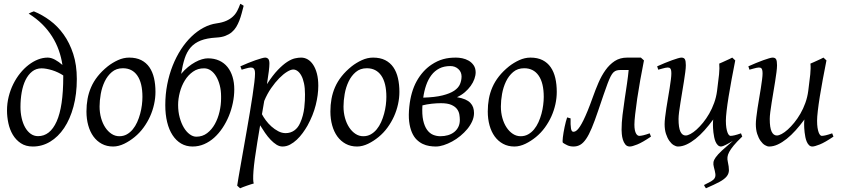

<svg xmlns="http://www.w3.org/2000/svg" viewBox="-20 -766 4515 1030"><path d="M184.1 -35.6Q248.5 -35.6 283.9 -114.5Q319.3 -193.4 319.3 -354V-361.3Q306.2 -370.1 291 -377.2Q275.9 -384.3 260.3 -389.2Q244.6 -394 230 -396.7Q215.3 -399.4 203.1 -399.4Q173.8 -399.4 152.3 -382.3Q130.9 -365.2 116.9 -336.7Q103 -308.1 96.4 -270.8Q89.8 -233.4 89.8 -192.4Q89.8 -161.1 96.2 -132.8Q102.5 -104.5 114.7 -82.8Q127 -61 144.5 -48.3Q162.1 -35.6 184.1 -35.6ZM17.6 -172.9Q17.6 -211.4 26.6 -247.6Q35.6 -283.7 51.3 -315.2Q66.9 -346.7 87.9 -372.8Q108.9 -398.9 133.3 -417.7Q157.7 -436.5 183.8 -446.8Q210 -457 235.8 -457Q254.4 -457 275.4 -445.6Q296.4 -434.1 314.9 -417.5Q309.1 -457.5 295.4 -496.3Q281.7 -535.2 259.5 -570.3Q237.3 -605.5 206.1 -636.5Q174.8 -667.5 133.8 -692.9Q140.6 -696.8 147.9 -700Q155.3 -703.1 161.6 -705.1Q206.5 -687 248 -656.2Q289.6 -625.5 321.5 -580.8Q353.5 -536.1 372.8 -476.8Q392.1 -417.5 392.1 -342.3Q392.1 -260.7 374 -193.8Q356 -127 324 -79.3Q292 -31.7 249 -5.9Q206.1 20 156.2 20Q118.2 20 91.8 2.4Q65.4 -15.1 48.8 -43Q32.2 -70.8 24.9 -105.2Q17.6 -139.6 17.6 -172.9Z M744.1 -246.1Q744.1 -320.8 716.8 -360.4Q689.5 -399.9 639.2 -399.9Q604 -399.9 580.1 -379.6Q556.2 -359.4 541.5 -328.6Q526.9 -297.9 520.5 -262Q514.2 -226.1 514.2 -194.8Q514.2 -162.1 522.2 -133.1Q530.3 -104 544.7 -82.3Q559.1 -60.5 578.4 -47.9Q597.7 -35.2 620.1 -35.2Q642.6 -35.2 660.4 -45.2Q678.2 -55.2 692.1 -72Q706.1 -88.9 715.8 -110.6Q725.6 -132.3 731.9 -155.8Q738.3 -179.2 741.2 -202.6Q744.1 -226.1 744.1 -246.1ZM814 -272.9Q814 -240.2 806.6 -206.8Q799.3 -173.3 785.2 -141.8Q771 -110.4 750.2 -81.8Q729.5 -53.2 702.1 -30.8Q689.5 -20.5 675.3 -11.2Q661.1 -2 646.5 5.1Q631.8 12.2 616.7 16.1Q601.6 20 586.9 20Q552.7 20 526.1 5.6Q499.5 -8.8 481.2 -33.9Q462.9 -59.1 453.4 -93.5Q443.8 -127.9 443.8 -168Q443.8 -203.1 449.7 -235.6Q455.6 -268.1 468.8 -298.3Q481.9 -328.6 503.9 -356.4Q525.9 -384.3 558.1 -410.2Q583 -429.7 612.8 -443.4Q642.6 -457 672.9 -457Q710.9 -457 737.8 -443.4Q764.6 -429.7 781.5 -405.3Q798.3 -380.9 806.2 -347.2Q814 -313.5 814 -272.9Z M1075.2 -399.4Q1041.5 -399.9 1015.4 -381.6Q989.3 -363.3 971.7 -334.7Q954.1 -306.2 944.8 -271Q935.5 -235.8 935.5 -203.1Q935.5 -166.5 944.1 -135.3Q952.6 -104 966.3 -81.3Q980 -58.6 997.6 -45.7Q1015.1 -32.7 1033.2 -32.7Q1066.4 -32.7 1091.3 -51.8Q1116.2 -70.8 1132.8 -100.8Q1149.4 -130.9 1157.7 -167Q1166 -203.1 1166 -237.8V-250Q1166 -281.2 1158.9 -308.3Q1151.9 -335.4 1139.9 -355.7Q1127.9 -376 1111.3 -387.7Q1094.7 -399.4 1075.2 -399.4ZM1140.6 -564.5Q1089.8 -561.5 1056.9 -548.6Q1023.9 -535.6 1003.2 -512Q982.4 -488.3 970.9 -452.9Q959.5 -417.5 951.7 -369.6Q969.2 -390.6 988.8 -406.5Q1008.3 -422.4 1027.1 -432.6Q1045.9 -442.9 1063.5 -448Q1081.1 -453.1 1095.2 -453.1Q1129.4 -453.1 1156 -440.9Q1182.6 -428.7 1200.4 -406.5Q1218.3 -384.3 1227.5 -353.8Q1236.8 -323.2 1236.8 -286.6Q1236.8 -251 1229.2 -214.4Q1221.7 -177.7 1207.8 -143.8Q1193.8 -109.9 1173.8 -79.8Q1153.8 -49.8 1129.2 -27.6Q1104.5 -5.4 1075.2 7.3Q1045.9 20 1013.2 20Q979 20 951.9 4.2Q924.8 -11.7 905.8 -40.8Q886.7 -69.8 876.7 -110.8Q866.7 -151.9 866.7 -202.1Q866.7 -259.8 877.2 -313.5Q887.7 -367.2 906.5 -414.3Q925.3 -461.4 950.9 -501Q976.6 -540.5 1007.1 -569.8Q1037.6 -599.1 1071.8 -617.4Q1106 -635.7 1141.6 -640.6Q1172.9 -645 1193.8 -654.3Q1214.8 -663.6 1229.2 -677Q1243.7 -690.4 1252.7 -707.8Q1261.7 -725.1 1269 -745.6Q1272.9 -744.1 1278.6 -740.7Q1284.2 -737.3 1287.1 -734.9Q1281.7 -714.4 1276.4 -694.1Q1271 -673.8 1263.9 -655.5Q1256.8 -637.2 1247.1 -621.1Q1237.3 -605 1222.9 -593Q1208.5 -581.1 1188.5 -573.5Q1168.5 -565.9 1140.6 -564.5Z M1553.2 -393.1Q1540 -393.1 1520 -380.9Q1500 -368.7 1478 -346.4Q1456.1 -324.2 1434.6 -293.2Q1413.1 -262.2 1397.5 -224.6L1385.3 -153.3Q1392.6 -138.7 1405.8 -120.8Q1418.9 -103 1436 -87.6Q1453.1 -72.3 1472.7 -62Q1492.2 -51.8 1512.2 -51.8Q1538.6 -51.8 1558.8 -66.2Q1579.1 -80.6 1590.3 -106.9Q1599.1 -126 1604.5 -146.7Q1609.9 -167.5 1612.3 -187.7Q1614.7 -208 1615.5 -226.6Q1616.2 -245.1 1616.2 -259.8Q1616.2 -293.9 1610.8 -319.1Q1605.5 -344.2 1596.4 -360.6Q1587.4 -377 1576.2 -385Q1564.9 -393.1 1553.2 -393.1ZM1425.3 -424.8Q1425.3 -410.2 1422.1 -383.8Q1418.9 -357.4 1412.1 -314.5Q1443.4 -362.8 1470.7 -391.1Q1498 -419.4 1520.8 -434.1Q1543.5 -448.7 1562 -452.9Q1580.6 -457 1595.2 -457Q1614.3 -457 1630.9 -447.3Q1647.5 -437.5 1660.2 -418.2Q1672.9 -398.9 1680.2 -370.8Q1687.5 -342.8 1687.5 -306.2Q1687.5 -257.3 1673.8 -202.6Q1660.2 -147.9 1629.4 -91.8Q1618.2 -72.3 1603.8 -52.5Q1589.4 -32.7 1572.3 -16.6Q1555.2 -0.5 1535.9 9.8Q1516.6 20 1495.6 20Q1479 20 1463.1 10Q1447.3 0 1431.9 -16.1Q1416.5 -32.2 1402.3 -52.7Q1388.2 -73.2 1375.5 -93.8L1360.4 -2.9Q1343.8 97.7 1339.8 151.1Q1335.9 204.6 1341.3 218.3Q1334 220.2 1324.2 223.4Q1314.5 226.6 1304 230.2Q1293.5 233.9 1283.9 237.5Q1274.4 241.2 1268.1 244.1L1252.4 230Q1254.4 215.8 1259.5 186Q1264.6 156.2 1271.7 116.2Q1278.8 76.2 1287.1 28.8Q1295.4 -18.6 1304 -67.4Q1312.5 -116.2 1320.6 -164.1Q1328.6 -211.9 1334.7 -252.7Q1340.8 -293.5 1344.5 -324.5Q1348.1 -355.5 1348.1 -371.1Q1348.1 -382.3 1346.2 -388.9Q1344.2 -395.5 1340.8 -398.7Q1337.4 -401.9 1333.5 -402.8Q1329.6 -403.8 1325.2 -403.8Q1320.8 -403.8 1312.7 -402.1Q1304.7 -400.4 1296.4 -397.9Q1287.1 -395.5 1276.4 -392.1L1269.5 -410.2Q1290 -419.4 1311 -428Q1332 -436.5 1350.3 -442.9Q1368.7 -449.2 1382.6 -453.1Q1396.5 -457 1402.3 -457Q1412.1 -457 1418.7 -450.4Q1425.3 -443.8 1425.3 -424.8Z M2052.7 -246.1Q2052.7 -320.8 2025.4 -360.4Q1998 -399.9 1947.8 -399.9Q1912.6 -399.9 1888.7 -379.6Q1864.7 -359.4 1850.1 -328.6Q1835.4 -297.9 1829.1 -262Q1822.8 -226.1 1822.8 -194.8Q1822.8 -162.1 1830.8 -133.1Q1838.9 -104 1853.3 -82.3Q1867.7 -60.5 1887 -47.9Q1906.2 -35.2 1928.7 -35.2Q1951.2 -35.2 1969 -45.2Q1986.8 -55.2 2000.7 -72Q2014.6 -88.9 2024.4 -110.6Q2034.2 -132.3 2040.5 -155.8Q2046.9 -179.2 2049.8 -202.6Q2052.7 -226.1 2052.7 -246.1ZM2122.6 -272.9Q2122.6 -240.2 2115.2 -206.8Q2107.9 -173.3 2093.8 -141.8Q2079.6 -110.4 2058.8 -81.8Q2038.1 -53.2 2010.7 -30.8Q1998 -20.5 1983.9 -11.2Q1969.7 -2 1955.1 5.1Q1940.4 12.2 1925.3 16.1Q1910.2 20 1895.5 20Q1861.3 20 1834.7 5.6Q1808.1 -8.8 1789.8 -33.9Q1771.5 -59.1 1762 -93.5Q1752.4 -127.9 1752.4 -168Q1752.4 -203.1 1758.3 -235.6Q1764.2 -268.1 1777.3 -298.3Q1790.5 -328.6 1812.5 -356.4Q1834.5 -384.3 1866.7 -410.2Q1891.6 -429.7 1921.4 -443.4Q1951.2 -457 1981.4 -457Q2019.5 -457 2046.4 -443.4Q2073.2 -429.7 2090.1 -405.3Q2106.9 -380.9 2114.7 -347.2Q2122.6 -313.5 2122.6 -272.9Z M2396 -411.6Q2361.8 -411.6 2336.7 -398.7Q2311.5 -385.7 2294.2 -362.8Q2276.9 -339.8 2266.1 -308.8Q2255.4 -277.8 2250.5 -242.2Q2314 -244.1 2354 -254.2Q2394 -264.2 2416.7 -279.5Q2439.5 -294.9 2447.8 -314.9Q2456.1 -335 2456.1 -356.4Q2455.6 -380.9 2438.2 -396.2Q2420.9 -411.6 2396 -411.6ZM2342.3 -35.2Q2364.3 -35.2 2383.3 -40.8Q2402.3 -46.4 2416.5 -57.6Q2430.7 -68.8 2438.7 -85Q2446.8 -101.1 2446.8 -122.6Q2446.8 -135.7 2444.3 -151.4Q2441.9 -167 2431.9 -180.7Q2421.9 -194.3 2401.4 -203.4Q2380.9 -212.4 2345.2 -212.4Q2334 -212.4 2321.3 -211.7Q2308.6 -210.9 2295.7 -209.5Q2282.7 -208 2269.8 -205.8Q2256.8 -203.6 2246.1 -200.7Q2243.2 -152.3 2250.2 -120.4Q2257.3 -88.4 2271.2 -69.3Q2285.2 -50.3 2303.7 -42.7Q2322.3 -35.2 2342.3 -35.2ZM2426.3 -457Q2441.9 -457 2460 -453.4Q2478 -449.7 2493.9 -440.7Q2509.8 -431.6 2520.5 -416.5Q2531.2 -401.4 2531.7 -378.9Q2531.7 -361.3 2524.9 -342.3Q2518.1 -323.2 2505.1 -305.2Q2492.2 -287.1 2473.6 -271.2Q2455.1 -255.4 2431.6 -244.6Q2457.5 -240.2 2475.1 -232.7Q2492.7 -225.1 2503.2 -214.1Q2513.7 -203.1 2518.3 -189.5Q2522.9 -175.8 2522.9 -159.7Q2522.9 -137.7 2513.2 -115.7Q2503.4 -93.8 2487.1 -74Q2470.7 -54.2 2449.7 -36.9Q2428.7 -19.5 2405.8 -7.1Q2382.8 5.4 2360.1 12.7Q2337.4 20 2317.9 20Q2301.3 20 2283 17.1Q2264.6 14.2 2247.3 5.9Q2230 -2.4 2214.8 -17.3Q2199.7 -32.2 2189.5 -56.2Q2179.2 -80.1 2175 -113.8Q2170.9 -147.5 2175.8 -193.8Q2184.1 -274.4 2215.3 -330.6Q2246.6 -386.7 2294.4 -418.9Q2310.5 -429.7 2326.2 -437Q2341.8 -444.3 2357.7 -448.7Q2373.5 -453.1 2390.4 -455.1Q2407.2 -457 2426.3 -457Z M2897 -246.1Q2897 -320.8 2869.6 -360.4Q2842.3 -399.9 2792 -399.9Q2756.8 -399.9 2732.9 -379.6Q2709 -359.4 2694.3 -328.6Q2679.7 -297.9 2673.3 -262Q2667 -226.1 2667 -194.8Q2667 -162.1 2675 -133.1Q2683.1 -104 2697.5 -82.3Q2711.9 -60.5 2731.2 -47.9Q2750.5 -35.2 2772.9 -35.2Q2795.4 -35.2 2813.2 -45.2Q2831.1 -55.2 2845 -72Q2858.9 -88.9 2868.7 -110.6Q2878.4 -132.3 2884.8 -155.8Q2891.1 -179.2 2894 -202.6Q2897 -226.1 2897 -246.1ZM2966.8 -272.9Q2966.8 -240.2 2959.5 -206.8Q2952.1 -173.3 2938 -141.8Q2923.8 -110.4 2903.1 -81.8Q2882.3 -53.2 2855 -30.8Q2842.3 -20.5 2828.1 -11.2Q2814 -2 2799.3 5.1Q2784.7 12.2 2769.5 16.1Q2754.4 20 2739.7 20Q2705.6 20 2679 5.6Q2652.3 -8.8 2634 -33.9Q2615.7 -59.1 2606.2 -93.5Q2596.7 -127.9 2596.7 -168Q2596.7 -203.1 2602.5 -235.6Q2608.4 -268.1 2621.6 -298.3Q2634.8 -328.6 2656.7 -356.4Q2678.7 -384.3 2710.9 -410.2Q2735.8 -429.7 2765.6 -443.4Q2795.4 -457 2825.7 -457Q2863.8 -457 2890.6 -443.4Q2917.5 -429.7 2934.3 -405.3Q2951.2 -380.9 2959 -347.2Q2966.8 -313.5 2966.8 -272.9Z M3314.5 -69.8Q3314.5 -107.9 3319.6 -149.2Q3324.7 -190.4 3332 -240.2Q3335 -258.8 3337.9 -279.1Q3340.8 -299.3 3343.8 -319.1Q3346.7 -338.9 3348.9 -357.2Q3351.1 -375.5 3352.5 -390.6H3312Q3298.3 -390.6 3288.8 -388.2Q3279.3 -385.7 3271.2 -378.2Q3263.2 -370.6 3255.9 -356.2Q3248.5 -341.8 3239.3 -317.4Q3230 -293 3217.8 -257.1Q3205.6 -221.2 3188.5 -170.9Q3169.9 -115.7 3154.5 -79.1Q3139.2 -42.5 3124 -20.5Q3108.9 1.5 3092.8 10.7Q3076.7 20 3056.6 20Q3037.1 20 3022.7 12.9Q3008.3 5.9 3000 0Q2998 -1.5 2998 -9.5Q2998 -17.6 2999.5 -29.5Q3001 -41.5 3003.4 -56.2Q3005.9 -70.8 3009 -85.4Q3012.2 -100.1 3015.6 -113.5Q3019 -127 3022.5 -136.2L3041 -130.9Q3040 -95.7 3043 -77.4Q3045.9 -59.1 3055.7 -59.1Q3060.1 -59.1 3065.2 -61Q3070.3 -63 3076.9 -69.3Q3083.5 -75.7 3091.6 -87.9Q3099.6 -100.1 3109.9 -120.8Q3120.1 -141.6 3132.6 -171.9Q3145 -202.1 3160.2 -244.6Q3173.8 -283.2 3190.2 -321.3Q3206.5 -359.4 3228 -389.6Q3249.5 -419.9 3277.8 -438.5Q3306.2 -457 3344.7 -457H3418.5V-456.5L3434.6 -441.9Q3424.3 -390.1 3414.8 -337.2Q3405.3 -284.2 3398.4 -237.3Q3391.6 -190.4 3387.5 -153.6Q3383.3 -116.7 3383.3 -97.7Q3383.3 -80.1 3385.7 -68.4Q3388.2 -56.6 3392.1 -49.8Q3396 -43 3400.6 -40Q3405.3 -37.1 3409.2 -37.1Q3417.5 -37.1 3431.2 -40.3Q3444.8 -43.5 3465.3 -50.8L3472.2 -33.2Q3426.3 -2 3398.7 9Q3371.1 20 3358.9 20Q3343.3 20 3334.5 8.8Q3325.7 -2.4 3321.3 -17.3Q3316.9 -32.2 3315.7 -47.4Q3314.5 -62.5 3314.5 -69.8Z M3804.7 -94.7V-105Q3804.7 -108.4 3804.9 -110.8Q3805.2 -113.3 3805.2 -116.2L3806.2 -125Q3783.2 -93.8 3759.3 -67.1Q3735.4 -40.5 3711.2 -21.2Q3687 -2 3663.3 9Q3639.6 20 3617.2 20Q3606.4 20 3594 12.5Q3581.5 4.9 3570.8 -10.3Q3560.1 -25.4 3552.7 -47.9Q3545.4 -70.3 3545.4 -100.1Q3545.4 -114.7 3548.1 -137.2Q3550.8 -159.7 3554.7 -185.5Q3558.6 -211.4 3563.5 -239.3Q3568.4 -267.1 3572.3 -292.5Q3576.2 -317.9 3578.9 -338.6Q3581.5 -359.4 3581.5 -371.1Q3581.5 -382.3 3580.1 -388.9Q3578.6 -395.5 3575.9 -398.7Q3573.2 -401.9 3569.6 -402.8Q3565.9 -403.8 3561.5 -403.8Q3557.1 -403.8 3548.8 -402.1Q3540.5 -400.4 3532.2 -397.9Q3522.5 -395.5 3511.2 -392.1L3505.4 -410.2Q3525.9 -419.4 3546.6 -428Q3567.4 -436.5 3585 -442.9Q3602.5 -449.2 3616 -453.1Q3629.4 -457 3635.3 -457Q3649.4 -457 3654.3 -447.8Q3659.2 -438.5 3659.2 -416Q3659.2 -401.9 3656.2 -378.9Q3653.3 -356 3648.9 -328.6Q3644.5 -301.3 3639.6 -272Q3634.8 -242.7 3630.4 -215.3Q3626 -188 3623 -165Q3620.1 -142.1 3620.1 -127.9Q3620.1 -81.1 3630.1 -60.1Q3640.1 -39.1 3658.2 -39.1Q3668.9 -39.1 3684.3 -47.4Q3699.7 -55.7 3716.8 -71Q3733.9 -86.4 3751.5 -107.9Q3769 -129.4 3784.4 -156Q3799.8 -182.6 3811 -213.6Q3822.3 -244.6 3826.7 -278.3Q3834 -332.5 3837.4 -366.9Q3840.8 -401.4 3838.4 -424.8Q3845.7 -427.7 3855.2 -432.1Q3864.7 -436.5 3874.5 -440.9Q3884.3 -445.3 3893.3 -449.5Q3902.3 -453.6 3908.2 -457L3924.3 -441.9Q3914.1 -390.1 3904.8 -340.3Q3895.5 -290.5 3888.7 -247.8Q3881.8 -205.1 3877.9 -171.4Q3874 -137.7 3874 -118.7Q3874 -96.2 3876.5 -80.8Q3878.9 -65.4 3882.6 -55.7Q3886.2 -45.9 3890.6 -41.5Q3895 -37.1 3898.9 -37.1Q3907.2 -37.1 3920.9 -40.3Q3934.6 -43.5 3955.1 -50.8L3961.9 -33.2L3960 -31.7Q3932.1 -4.9 3916 14.6Q3899.9 34.2 3891.8 49.3Q3883.8 64.5 3882.6 76.7Q3881.3 88.9 3884.3 101.1Q3890.6 129.4 3890.4 147.7Q3890.1 166 3877.9 180.9Q3865.7 195.8 3839.4 210Q3813 224.1 3767.1 244.1Q3764.2 240.2 3761.2 235.4Q3758.3 230.5 3756.8 226.6Q3780.8 214.8 3794.4 207Q3808.1 199.2 3813.7 189.7Q3819.3 180.2 3817.6 166.7Q3815.9 153.3 3809.6 130.4Q3805.7 116.2 3807.4 104.2Q3809.1 92.3 3820.1 77.1Q3831.1 62 3853 41.5Q3875 21 3911.6 -10.3Q3901.9 -4.4 3892.3 1Q3882.8 6.3 3874.3 10.7Q3865.7 15.1 3858.9 17.6Q3852.1 20 3848.6 20Q3838.4 20 3831.1 12.9Q3823.7 5.9 3818.8 -5.4Q3814 -16.6 3811.3 -30Q3808.6 -43.5 3807.1 -56.2Q3805.7 -68.8 3805.2 -79.3Q3804.7 -89.8 3804.7 -94.7Z M4293.9 -94.7V-105Q4293.9 -108.4 4294.2 -110.8Q4294.4 -113.3 4294.4 -116.2L4295.4 -125Q4272.5 -93.8 4248.5 -67.1Q4224.6 -40.5 4200.4 -21.2Q4176.3 -2 4152.6 9Q4128.9 20 4106.4 20Q4095.7 20 4083.3 12.5Q4070.8 4.9 4060.1 -10.3Q4049.3 -25.4 4042 -47.9Q4034.7 -70.3 4034.7 -100.1Q4034.7 -114.7 4037.4 -137.2Q4040 -159.7 4043.9 -185.5Q4047.9 -211.4 4052.7 -239.3Q4057.6 -267.1 4061.5 -292.5Q4065.4 -317.9 4068.1 -338.6Q4070.8 -359.4 4070.8 -371.1Q4070.8 -382.3 4069.3 -388.9Q4067.9 -395.5 4065.2 -398.7Q4062.5 -401.9 4058.8 -402.8Q4055.2 -403.8 4050.8 -403.8Q4046.4 -403.8 4038.1 -402.1Q4029.8 -400.4 4021.5 -397.9Q4011.7 -395.5 4000.5 -392.1L3994.6 -410.2Q4015.1 -419.4 4035.9 -428Q4056.6 -436.5 4074.2 -442.9Q4091.8 -449.2 4105.2 -453.1Q4118.7 -457 4124.5 -457Q4138.7 -457 4143.6 -447.8Q4148.4 -438.5 4148.4 -416Q4148.4 -401.9 4145.5 -378.9Q4142.6 -356 4138.2 -328.6Q4133.8 -301.3 4128.9 -272Q4124 -242.7 4119.6 -215.3Q4115.2 -188 4112.3 -165Q4109.4 -142.1 4109.4 -127.9Q4109.4 -81.1 4119.4 -60.1Q4129.4 -39.1 4147.5 -39.1Q4158.2 -39.1 4173.6 -47.4Q4189 -55.7 4206.1 -71Q4223.1 -86.4 4240.7 -107.9Q4258.3 -129.4 4273.7 -156Q4289.1 -182.6 4300.3 -213.6Q4311.5 -244.6 4315.9 -278.3Q4323.2 -332.5 4326.7 -366.9Q4330.1 -401.4 4327.6 -424.8Q4335 -427.7 4344.5 -432.1Q4354 -436.5 4363.8 -440.9Q4373.5 -445.3 4382.6 -449.5Q4391.6 -453.6 4397.5 -457L4413.6 -441.9Q4403.3 -390.1 4394 -340.3Q4384.8 -290.5 4377.9 -247.8Q4371.1 -205.1 4367.2 -171.4Q4363.3 -137.7 4363.3 -118.7Q4363.3 -96.2 4365.7 -80.8Q4368.2 -65.4 4371.8 -55.7Q4375.5 -45.9 4379.9 -41.5Q4384.3 -37.1 4388.2 -37.1Q4396.5 -37.1 4410.2 -40.3Q4423.8 -43.5 4444.3 -50.8L4451.2 -33.2Q4405.3 -2 4377.7 9Q4350.1 20 4337.9 20Q4327.6 20 4320.3 12.9Q4313 5.9 4308.1 -5.4Q4303.2 -16.6 4300.5 -30Q4297.9 -43.5 4296.4 -56.2Q4294.9 -68.8 4294.4 -79.3Q4293.9 -89.8 4293.9 -94.7Z"/></svg>

Font: Gentium Plus
Style: Italic
Weight: 400
Italic angle: -8°
Designer: J. Victor Gaultney, Annie Olsen, Iska Routamaa
Foundry: SIL International
Version: Version 1.510